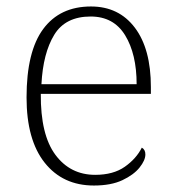

<svg xmlns="http://www.w3.org/2000/svg" viewBox="-20 -563 539 593"><path d="M270 10Q174 10 118 -60.5Q62 -131 62 -262Q62 -404 113.5 -473.5Q165 -543 261 -543Q347 -543 396.5 -477.5Q446 -412 446 -294V-273H106Q105 -147 151 -85Q197 -23 274 -23Q330 -23 365.5 -48Q401 -73 418 -107Q429 -101 429 -86Q429 -68 411 -45.5Q393 -23 358 -6.5Q323 10 270 10ZM402 -303Q402 -396 366.5 -454Q331 -512 260 -512Q182 -512 147.5 -455.5Q113 -399 108 -303Z"/></svg>

Font: Noto Serif Tamil ExtraLight
Style: Regular
Weight: 200
Designer: Indian Type Foundry, Tom Grace, and the Monotype Design Team
Foundry: Monotype Imaging Inc.
Version: Version 2.004; ttfautohint (v1.8.4.7-5d5b)